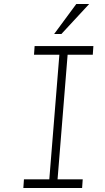

<svg xmlns="http://www.w3.org/2000/svg" viewBox="-20 -934 524 954"><path d="M225 -43 275 -662H149L152 -705H444L441 -662H316L266 -43H391L388 0H96L99 -43ZM423 -914 285 -765H249L359 -914Z"/></svg>

Font: Iunito ExtraLight
Style: Italic
Weight: 200
Italic angle: -4.541°
Designer: Vernon Adams
Foundry: Vernon Adams
Version: Version 2.001;November 30, 2019;FontCreator 12.0.0.2547 64-b